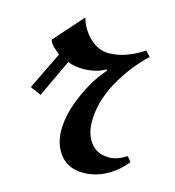

<svg xmlns="http://www.w3.org/2000/svg" viewBox="-87 -603 625 687"><g transform="rotate(15 226.0 -259.5)"><path d="M167 -119Q167 -63 197 -26.5Q227 10 282 10Q326 10 366.5 -12Q407 -34 436 -71L421 -89Q387 -67 357 -67Q312 -67 288.5 -98Q265 -129 265 -175Q265 -250 306 -324Q347 -398 405 -452L387 -471Q320 -427 259 -427Q220 -427 188.5 -457.5Q157 -488 146 -529L50 -421Q54 -407 70 -393Q86 -379 89 -376L22 -238L63 -220L128 -359Q154 -349 185 -349Q233 -349 267 -369L270 -365Q228 -318 197.5 -247.5Q167 -177 167 -119Z"/></g></svg>

Font: Amita
Style: Bold
Weight: 700
Designer: Eduardo Rodriguez Tunni, Modular Infotech, Brian J. Bonislawsky
Foundry: Eduardo Rodriguez Tunni, Modular Infotech, Brian J. Bonislawsky
Version: Version 1.003